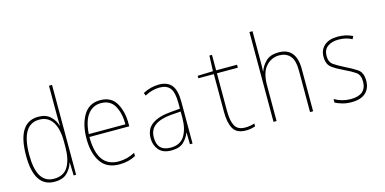

<svg xmlns="http://www.w3.org/2000/svg" viewBox="-73 -1160 3146 1569"><g transform="rotate(-15 1500.0 -375.0)"><path d="M87 -255Q87 -513 239 -513Q314 -513 351.5 -454Q389 -395 389 -291V-242Q389 -137 352.5 -76Q316 -15 233 -15Q87 -15 87 -255ZM389 -110H391L394 0H415V-760H389V-520Q389 -496 389.5 -472Q390 -448 391 -422H389Q377 -467 340 -502.5Q303 -538 238 -538Q60 -538 60 -255Q60 10 232 10Q303 10 339.5 -27Q376 -64 389 -110Z M919 -23V-51Q854 -15 780 -15Q600 -15 600 -270H937V-296Q937 -394 896.5 -466Q856 -538 761 -538Q666 -538 619.5 -459Q573 -380 573 -262Q573 -140 623 -65Q673 10 780 10Q858 10 919 -23ZM761 -513Q840 -513 875.5 -450.5Q911 -388 911 -294H601Q608 -403 650.5 -458Q693 -513 761 -513Z M1107 -129Q1107 -197 1155.5 -231Q1204 -265 1292 -272L1374 -278V-220Q1373 -129 1337 -71.5Q1301 -14 1220 -14Q1107 -14 1107 -129ZM1374 -98H1376L1378 0H1400V-354Q1400 -452 1365 -494.5Q1330 -537 1258 -537Q1189 -537 1122 -502L1132 -478Q1167 -497 1198 -504.5Q1229 -512 1258 -512Q1318 -512 1346 -475.5Q1374 -439 1374 -349V-302L1292 -295Q1192 -287 1136 -247.5Q1080 -208 1080 -129Q1080 -71 1114.5 -30.5Q1149 10 1220 10Q1289 10 1324 -23.5Q1359 -57 1374 -98Z M1930 -3V-28Q1894 -15 1851 -15Q1787 -15 1764 -58.5Q1741 -102 1741 -183V-503H1918V-528H1741V-659H1719L1714 -528L1584 -524V-503H1715V-180Q1715 -92 1743.5 -41Q1772 10 1851 10Q1877 10 1895.5 6Q1914 2 1930 -3Z M2111 0V-300Q2111 -410 2157 -461.5Q2203 -513 2270 -513Q2327 -513 2360.5 -476Q2394 -439 2394 -353V0H2420V-356Q2420 -538 2271 -538Q2200 -538 2162.5 -501Q2125 -464 2111 -421H2109Q2110 -440 2110.5 -456Q2111 -472 2111 -494V-760H2085V0Z M2904 -129Q2904 -200 2861 -228Q2818 -256 2762 -283Q2710 -309 2676.5 -332Q2643 -355 2643 -407Q2643 -460 2678.5 -486Q2714 -512 2770 -512Q2836 -512 2884 -485L2896 -509Q2840 -537 2771 -537Q2696 -537 2656.5 -501Q2617 -465 2617 -408Q2617 -342 2657 -313.5Q2697 -285 2755 -258Q2807 -234 2842 -210Q2877 -186 2877 -130Q2877 -16 2744 -16Q2673 -16 2607 -53V-23Q2630 -11 2665 -0.5Q2700 10 2744 10Q2824 10 2864 -27.5Q2904 -65 2904 -129Z"/></g></svg>

Font: Noto Sans Mono UI Condensed Thin
Style: Regular
Weight: 250
Width: 3
Designer: Monotype Design team
Foundry: Monotype Imaging Inc.
Version: 1.000